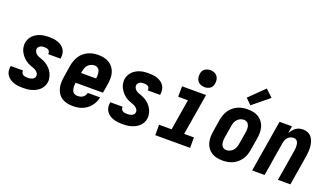

<svg xmlns="http://www.w3.org/2000/svg" viewBox="-69 -1289 3138 1812"><g transform="rotate(20 1500.0 -383.0)"><path d="M202 8Q178 8 155 5.5Q132 3 111 -4Q90 -11 71.5 -23Q53 -35 40 -53Q27 -71 23 -93.5Q19 -116 23 -140L24 -147H148V-145Q146 -133 151 -122.5Q156 -112 165.5 -106.5Q175 -101 187 -99Q199 -97 211 -97Q222 -97 232.5 -98.5Q243 -100 254 -104.5Q265 -109 273.5 -117.5Q282 -126 283 -137Q286 -153 278 -166.5Q270 -180 257.5 -189Q245 -198 230.5 -203Q216 -208 201.5 -213.5Q187 -219 173.5 -226Q160 -233 148 -242Q136 -251 125.5 -262Q115 -273 106.5 -285Q98 -297 91 -310.5Q84 -324 80 -339Q76 -354 75 -370Q74 -386 76 -402Q80 -422 90 -441.5Q100 -461 115.5 -476Q131 -491 150 -501.5Q169 -512 189.5 -518Q210 -524 230.5 -526Q251 -528 271 -528Q294 -528 316.5 -525.5Q339 -523 360 -515.5Q381 -508 398.5 -495.5Q416 -483 427.5 -465.5Q439 -448 442.5 -425.5Q446 -403 443 -380L441 -373H317L318 -375Q320 -386 316 -396.5Q312 -407 303.5 -413Q295 -419 284.5 -421Q274 -423 263 -423Q253 -423 242.5 -421.5Q232 -420 223 -415.5Q214 -411 207 -402.5Q200 -394 198 -384Q196 -368 203.5 -354Q211 -340 223.5 -331Q236 -322 250.5 -317Q265 -312 279.5 -306.5Q294 -301 307.5 -294Q321 -287 333 -278Q345 -269 355.5 -258.5Q366 -248 375 -235.5Q384 -223 390.5 -209.5Q397 -196 401 -181.5Q405 -167 406.5 -151Q408 -135 405 -119Q402 -98 391 -78Q380 -58 363.5 -43Q347 -28 327 -18Q307 -8 286 -2Q265 4 244 6Q223 8 202 8Z M703 8Q673 8 645 2Q617 -4 593.5 -19Q570 -34 554.5 -57Q539 -80 532 -107.5Q525 -135 525.5 -164.5Q526 -194 531 -223L550 -343Q555 -368 563.5 -392.5Q572 -417 586.5 -439.5Q601 -462 622 -479.5Q643 -497 667 -508Q691 -519 716 -523.5Q741 -528 766 -528Q796 -528 824.5 -522Q853 -516 876.5 -501.5Q900 -487 917 -464Q934 -441 941.5 -413.5Q949 -386 948.5 -356Q948 -326 943 -297L928 -208H653V-206Q651 -194 650.5 -181.5Q650 -169 651.5 -156.5Q653 -144 657 -133Q661 -122 668.5 -113.5Q676 -105 688 -101Q700 -97 712 -97Q725 -97 739 -100Q753 -103 764 -111Q775 -119 783.5 -131.5Q792 -144 794 -157H918Q914 -134 903.5 -111Q893 -88 877.5 -68Q862 -48 841.5 -33Q821 -18 798 -8.5Q775 1 750.5 4.5Q726 8 703 8ZM670 -312H820L821 -314Q823 -326 824 -338.5Q825 -351 823.5 -362.5Q822 -374 818.5 -385.5Q815 -397 807.5 -405.5Q800 -414 789.5 -418.5Q779 -423 766 -423Q749 -423 731 -415.5Q713 -408 700.5 -393.5Q688 -379 682 -361.5Q676 -344 673 -326Z M1202 8Q1178 8 1155 5.5Q1132 3 1111 -4Q1090 -11 1071.5 -23Q1053 -35 1040 -53Q1027 -71 1023 -93.5Q1019 -116 1023 -140L1024 -147H1148V-145Q1146 -133 1151 -122.5Q1156 -112 1165.5 -106.5Q1175 -101 1187 -99Q1199 -97 1211 -97Q1222 -97 1232.5 -98.5Q1243 -100 1254 -104.5Q1265 -109 1273.5 -117.5Q1282 -126 1283 -137Q1286 -153 1278 -166.5Q1270 -180 1257.5 -189Q1245 -198 1230.5 -203Q1216 -208 1201.5 -213.5Q1187 -219 1173.5 -226Q1160 -233 1148 -242Q1136 -251 1125.5 -262Q1115 -273 1106.5 -285Q1098 -297 1091 -310.5Q1084 -324 1080 -339Q1076 -354 1075 -370Q1074 -386 1076 -402Q1080 -422 1090 -441.5Q1100 -461 1115.5 -476Q1131 -491 1150 -501.5Q1169 -512 1189.5 -518Q1210 -524 1230.5 -526Q1251 -528 1271 -528Q1294 -528 1316.5 -525.5Q1339 -523 1360 -515.5Q1381 -508 1398.5 -495.5Q1416 -483 1427.5 -465.5Q1439 -448 1442.5 -425.5Q1446 -403 1443 -380L1441 -373H1317L1318 -375Q1320 -386 1316 -396.5Q1312 -407 1303.5 -413Q1295 -419 1284.5 -421Q1274 -423 1263 -423Q1253 -423 1242.5 -421.5Q1232 -420 1223 -415.5Q1214 -411 1207 -402.5Q1200 -394 1198 -384Q1196 -368 1203.5 -354Q1211 -340 1223.5 -331Q1236 -322 1250.5 -317Q1265 -312 1279.5 -306.5Q1294 -301 1307.5 -294Q1321 -287 1333 -278Q1345 -269 1355.5 -258.5Q1366 -248 1375 -235.5Q1384 -223 1390.5 -209.5Q1397 -196 1401 -181.5Q1405 -167 1406.5 -151Q1408 -135 1405 -119Q1402 -98 1391 -78Q1380 -58 1363.5 -43Q1347 -28 1327 -18Q1307 -8 1286 -2Q1265 4 1244 6Q1223 8 1202 8Z M1529 0V-105H1655L1706 -415H1608L1609 -520H1850L1781 -105H1879V0ZM1810 -585Q1790 -585 1771 -592.5Q1752 -600 1740.5 -615Q1729 -630 1726 -650Q1723 -670 1726 -690Q1728 -705 1735.5 -718Q1743 -731 1755.5 -739.5Q1768 -748 1782 -751.5Q1796 -755 1810 -755Q1830 -755 1848.5 -747.5Q1867 -740 1878.5 -725Q1890 -710 1893.5 -690Q1897 -670 1893 -650Q1891 -635 1884 -622Q1877 -609 1864.5 -600.5Q1852 -592 1838 -588.5Q1824 -585 1810 -585Z M2206 8Q2176 8 2147.5 2Q2119 -4 2095.5 -19Q2072 -34 2056 -56.5Q2040 -79 2032.5 -106.5Q2025 -134 2025.5 -164Q2026 -194 2031 -223L2050 -343Q2055 -368 2063.5 -393Q2072 -418 2086.5 -440Q2101 -462 2122 -479.5Q2143 -497 2167 -508Q2191 -519 2216.5 -523.5Q2242 -528 2267 -528Q2297 -528 2325.5 -522Q2354 -516 2377.5 -501Q2401 -486 2417.5 -463.5Q2434 -441 2441.5 -413.5Q2449 -386 2448.5 -356Q2448 -326 2443 -297L2423 -177Q2419 -152 2410.5 -127Q2402 -102 2387 -80Q2372 -58 2351.5 -40.5Q2331 -23 2307 -12Q2283 -1 2257 3.5Q2231 8 2206 8ZM2207 -97Q2225 -97 2242 -104.5Q2259 -112 2272 -126.5Q2285 -141 2291.5 -158.5Q2298 -176 2301 -194L2321 -314Q2323 -326 2324 -338Q2325 -350 2324 -362Q2323 -374 2319 -385Q2315 -396 2308 -405Q2301 -414 2290 -418.5Q2279 -423 2267 -423Q2249 -423 2231.5 -415.5Q2214 -408 2201 -393.5Q2188 -379 2182 -361.5Q2176 -344 2173 -326L2153 -206Q2151 -194 2150 -182Q2149 -170 2150 -158Q2151 -146 2154.5 -135Q2158 -124 2165 -115Q2172 -106 2183.5 -101.5Q2195 -97 2207 -97ZM2276 -572 2219 -628 2368 -774 2440 -706Z M2502 0 2588 -520H2713L2701 -448Q2711 -464 2723 -479.5Q2735 -495 2750.5 -506Q2766 -517 2784.5 -522.5Q2803 -528 2821 -528Q2847 -528 2870 -518.5Q2893 -509 2908 -490.5Q2923 -472 2930.5 -448.5Q2938 -425 2940.5 -399.5Q2943 -374 2941 -348Q2939 -322 2935 -297L2886 0H2761L2813 -314Q2815 -325 2815.5 -337Q2816 -349 2815.5 -360.5Q2815 -372 2812.5 -383Q2810 -394 2804 -403.5Q2798 -413 2788 -418Q2778 -423 2766 -423Q2751 -423 2735.5 -417Q2720 -411 2709 -399Q2698 -387 2692 -372Q2686 -357 2683 -341L2627 0Z"/></g></svg>

Font: Iosevka Extrabold Oblique
Style: Regular
Weight: 800
Italic angle: -9°
Monospace: yes
Designer: Belleve Invis
Foundry: Belleve Invis
Version: Version 32.5.0; ttfautohint (v1.8.4)